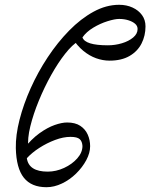

<svg xmlns="http://www.w3.org/2000/svg" viewBox="-20 -781 627 801"><path d="M174 0Q111 0 79.5 -39.5Q48 -79 46 -163Q45 -217 61.5 -281.5Q78 -346 108 -413Q138 -480 179 -542Q220 -604 268.5 -653.5Q317 -703 370 -732Q423 -761 477 -761Q508 -761 533 -749.5Q558 -738 572.5 -718Q587 -698 587 -671Q587 -632 570.5 -599.5Q554 -567 520.5 -547.5Q487 -528 437 -528Q409 -528 381 -538Q353 -548 327.5 -569Q302 -590 281 -623L307 -609Q282 -595 252 -557Q222 -519 193.5 -468Q165 -417 142 -361Q119 -305 106.5 -254Q94 -203 98 -166L77 -158Q111 -201 144.5 -225Q178 -249 208 -259.5Q238 -270 260 -270Q294 -270 315 -256Q336 -242 346 -219.5Q356 -197 356 -171Q356 -143 340 -113Q324 -83 297.5 -57Q271 -31 238.5 -15.5Q206 0 174 0ZM179 -65Q214 -65 247.5 -80.5Q281 -96 302.5 -120.5Q324 -145 324 -172Q323 -191 312.5 -200.5Q302 -210 274 -210Q244 -210 209.5 -197Q175 -184 144 -164Q113 -144 92 -121Q100 -65 179 -65ZM430 -592Q460 -592 488.5 -600.5Q517 -609 535.5 -624.5Q554 -640 554 -660Q554 -673 543.5 -682Q533 -691 515.5 -696.5Q498 -702 477 -702Q459 -702 428.5 -692.5Q398 -683 369 -665.5Q340 -648 324 -625Q335 -592 430 -592Z"/></svg>

Font: EB Garamond
Style: Italic
Weight: 400
Italic angle: -17.2°
Designer: Georg Duffner and Octavio Pardo
Foundry: Georg Duffner
Version: Version 1.001